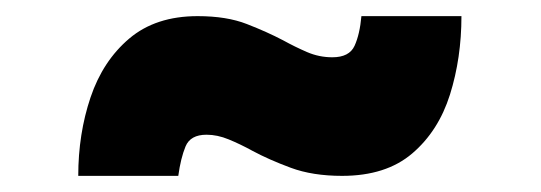

<svg xmlns="http://www.w3.org/2000/svg" viewBox="-20 -463 670 238"><path d="M77 -245Q77 -297 92.2 -342.2Q107.5 -387.5 140.2 -415.2Q173 -443 225 -443Q261 -443 286 -433.2Q311 -423.5 331 -413Q345.5 -405 360.5 -398.5Q375.5 -392 392 -392Q413 -392 419.5 -406.2Q426 -420.5 428 -443H552Q552 -391 537.8 -345.8Q523.5 -300.5 491 -272.8Q458.5 -245 404 -245Q367.5 -245 340.5 -255Q313.5 -265 293 -276Q277.5 -284.5 263.5 -290.2Q249.5 -296 236 -296Q216 -296 210 -281.5Q204 -267 201 -245Z"/></svg>

Font: Overpass Black
Style: Regular
Weight: 900
Designer: Delve Withrington, Dave Bailey, Thomas Jockin
Foundry: Delve Fonts LLC
Version: Version 4.000; ttfautohint (v1.8.3)